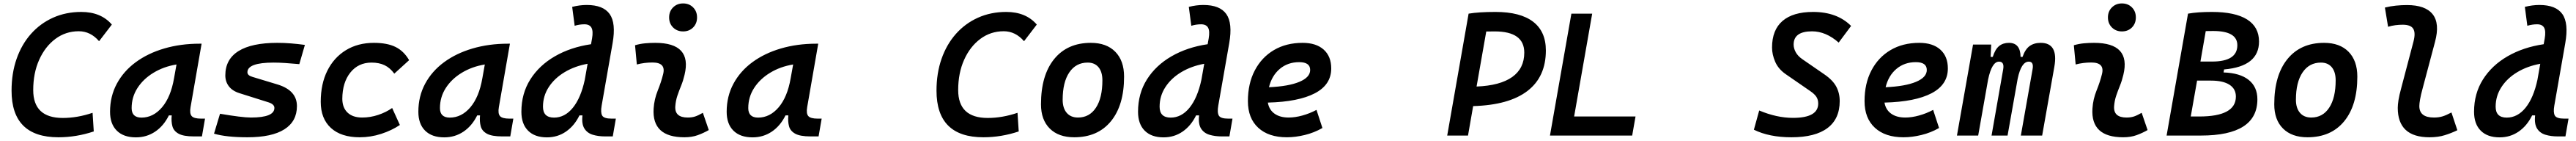

<svg xmlns="http://www.w3.org/2000/svg" viewBox="-20 -771 14688 802"><path d="M313 9.8Q45.9 9.8 45.9 -255.4Q45.9 -354.5 74.7 -436.5Q103.5 -518.6 156.5 -578.1Q209.5 -637.7 282.5 -670.4Q355.5 -703.1 443.4 -703.1Q555.7 -703.1 617.7 -631.3L544.9 -536.6Q496.1 -593.3 429.2 -593.3Q354.5 -593.3 295.9 -549.8Q237.3 -506.3 203.4 -430.9Q169.4 -355.5 169.4 -258.8Q169.4 -100.1 337.9 -100.1Q421.4 -100.1 507.8 -129.4L514.6 -23.4Q415 9.8 313 9.8Z M754.9 10.3Q684.6 10.3 646 -27.8Q607.4 -65.9 607.4 -135.3Q607.4 -223.1 646 -294.7Q684.6 -366.2 753.7 -417Q822.8 -467.8 916 -495.1Q1009.3 -522.5 1118.2 -522.5H1129.4L1066.4 -161.6Q1060.1 -125.5 1072.8 -110.8Q1085.4 -96.2 1127 -96.2H1148.9L1131.3 4.9H1085.4Q1026.4 4.9 998.3 -10.5Q970.2 -25.9 962.9 -53Q955.6 -80.1 959 -114.7H942.9Q913.1 -54.7 864.5 -22.2Q815.9 10.3 754.9 10.3ZM786.6 -102.1Q853.5 -102.1 903.6 -160.4Q953.6 -218.8 972.2 -325.7L986.3 -404.3Q912.6 -392.1 854.7 -356.9Q796.9 -321.8 763.7 -270.3Q730.5 -218.8 730.5 -156.2Q730.5 -102.1 786.6 -102.1Z M1391.1 9.8Q1270 9.8 1200.2 -10.7L1234.4 -124Q1293.9 -113.8 1339.1 -108.2Q1384.3 -102.5 1411.1 -102.5Q1544.4 -102.5 1544.4 -157.2Q1544.4 -178.2 1510.7 -189L1344.7 -241.2Q1304.7 -253.9 1284.7 -280.3Q1264.6 -306.6 1264.6 -342.3Q1264.6 -433.6 1339.8 -480.5Q1415 -527.3 1561 -527.3Q1598.6 -527.3 1638.4 -524.2Q1678.2 -521 1718.3 -515.6L1686.5 -406.2Q1643.6 -410.2 1606.2 -412.6Q1568.8 -415 1540 -415Q1390.6 -415 1390.6 -359.9Q1390.6 -341.8 1419.9 -333.5L1562.5 -290.5Q1672.9 -256.8 1672.9 -167.5Q1672.9 -80.6 1601.3 -35.4Q1529.8 9.8 1391.1 9.8Z M2044.9 -102.5Q2091.3 -102.5 2136.2 -117.4Q2181.2 -132.3 2215.8 -156.7L2259.8 -60.1Q2212.9 -28.8 2153.1 -9.5Q2093.3 9.8 2030.8 9.8Q1924.8 9.8 1866.7 -43.2Q1808.6 -96.2 1808.6 -191.9Q1808.6 -293.5 1846.2 -368.7Q1883.8 -443.8 1952.1 -485.6Q2020.5 -527.3 2111.8 -527.3Q2187.5 -527.3 2235.1 -503.9Q2282.7 -480.5 2312.5 -428.7L2228 -352.1Q2203.6 -385.3 2172.6 -400.1Q2141.6 -415 2098.1 -415Q2022.9 -415 1977.5 -358.4Q1932.1 -301.8 1931.6 -208.5Q1932.1 -158.2 1961.7 -130.4Q1991.2 -102.5 2044.9 -102.5Z M2512.7 10.3Q2442.4 10.3 2403.8 -27.8Q2365.2 -65.9 2365.2 -135.3Q2365.2 -223.1 2403.8 -294.7Q2442.4 -366.2 2511.5 -417Q2580.6 -467.8 2673.8 -495.1Q2767.1 -522.5 2876 -522.5H2887.2L2824.2 -161.6Q2817.9 -125.5 2830.6 -110.8Q2843.3 -96.2 2884.8 -96.2H2906.7L2889.2 4.9H2843.3Q2784.2 4.9 2756.1 -10.5Q2728 -25.9 2720.7 -53Q2713.4 -80.1 2716.8 -114.7H2700.7Q2670.9 -54.7 2622.3 -22.2Q2573.7 10.3 2512.7 10.3ZM2544.4 -102.1Q2611.3 -102.1 2661.4 -160.4Q2711.4 -218.8 2730 -325.7L2744.1 -404.3Q2670.4 -392.1 2612.5 -356.9Q2554.7 -321.8 2521.5 -270.3Q2488.3 -218.8 2488.3 -156.2Q2488.3 -102.1 2544.4 -102.1Z M3098.1 10.3Q3028.8 10.3 2990.7 -27.8Q2952.6 -65.9 2952.6 -135.3Q2952.6 -238.8 3003.4 -319.1Q3054.2 -399.4 3143.8 -450.9Q3233.4 -502.4 3349.6 -519.5L3355.5 -552.2Q3362.8 -594.2 3352.1 -613.5Q3341.3 -632.8 3312 -632.8Q3284.7 -632.8 3256.3 -624.5L3242.2 -731.9Q3285.2 -742.7 3325.2 -742.7Q3419.4 -742.7 3456.1 -690.9Q3492.7 -639.2 3472.7 -525.9L3410.2 -170.4Q3403.3 -130.9 3413.3 -113.5Q3423.3 -96.2 3467.3 -96.2H3491.2L3473.6 4.9H3430.2Q3390.6 4.9 3359.4 -4.6Q3328.1 -14.2 3311.8 -40Q3295.4 -65.9 3300.8 -114.7H3283.7Q3254.9 -55.7 3207 -22.7Q3159.2 10.3 3098.1 10.3ZM3314 -317.4 3330.1 -408.2Q3256.8 -395 3199.2 -360.6Q3141.6 -326.2 3108.6 -275.6Q3075.7 -225.1 3075.7 -164.1Q3075.7 -102.1 3138.7 -102.1Q3200.7 -102.1 3246.3 -158.4Q3292 -214.8 3314 -317.4Z M3987.3 -129.4 4021 -31.2Q3991.2 -14.2 3958 -2.2Q3924.8 9.8 3881.8 9.8Q3696.3 9.8 3706.5 -153.3Q3710 -206.5 3730 -255.9Q3750 -305.2 3760.7 -349.1Q3777.8 -415.5 3700.2 -415.5Q3653.8 -415.5 3610.8 -404.3L3600.6 -513.7Q3629.4 -522 3658.2 -524.7Q3687 -527.3 3715.8 -527.3Q3927.2 -527.3 3882.8 -345.2Q3875 -312 3863.3 -283.4Q3851.6 -254.9 3842 -226.8Q3832.5 -198.7 3830.1 -166.5Q3825.7 -102.5 3900.9 -102.5Q3925.3 -102.5 3943.6 -108.6Q3961.9 -114.7 3987.3 -129.4ZM3874.5 -592.3Q3840.3 -592.3 3817.6 -614.7Q3794.9 -637.2 3794.9 -671.9Q3794.9 -706.5 3817.6 -729Q3840.3 -751.5 3874.5 -751.5Q3909.2 -751.5 3931.6 -729Q3954.1 -706.5 3954.1 -671.9Q3954.1 -637.2 3931.6 -614.7Q3909.2 -592.3 3874.5 -592.3Z M4270.5 10.3Q4200.2 10.3 4161.6 -27.8Q4123 -65.9 4123 -135.3Q4123 -223.1 4161.6 -294.7Q4200.2 -366.2 4269.3 -417Q4338.4 -467.8 4431.6 -495.1Q4524.9 -522.5 4633.8 -522.5H4645L4582 -161.6Q4575.7 -125.5 4588.4 -110.8Q4601.1 -96.2 4642.6 -96.2H4664.6L4647 4.9H4601.1Q4542 4.9 4513.9 -10.5Q4485.8 -25.9 4478.5 -53Q4471.2 -80.1 4474.6 -114.7H4458.5Q4428.7 -54.7 4380.1 -22.2Q4331.5 10.3 4270.5 10.3ZM4302.2 -102.1Q4369.1 -102.1 4419.2 -160.4Q4469.2 -218.8 4487.8 -325.7L4502 -404.3Q4428.2 -392.1 4370.4 -356.9Q4312.5 -321.8 4279.3 -270.3Q4246.1 -218.8 4246.1 -156.2Q4246.1 -102.1 4302.2 -102.1Z M5586.4 9.8Q5319.3 9.8 5319.3 -255.4Q5319.3 -354.5 5348.1 -436.5Q5377 -518.6 5429.9 -578.1Q5482.9 -637.7 5555.9 -670.4Q5628.9 -703.1 5716.8 -703.1Q5829.1 -703.1 5891.1 -631.3L5818.4 -536.6Q5769.5 -593.3 5702.6 -593.3Q5627.9 -593.3 5569.3 -549.8Q5510.7 -506.3 5476.8 -430.9Q5442.9 -355.5 5442.9 -258.8Q5442.9 -100.1 5611.3 -100.1Q5694.8 -100.1 5781.2 -129.4L5788.1 -23.4Q5688.5 9.8 5586.4 9.8Z M6104.5 9.8Q6015.1 9.8 5965.1 -39.8Q5915 -89.4 5915 -177.7Q5915 -342.8 5990.2 -435.1Q6065.4 -527.3 6199.2 -527.3Q6288.6 -527.3 6338.6 -476.6Q6388.7 -425.8 6388.7 -335Q6388.7 -172.4 6313.7 -81.3Q6238.8 9.8 6104.5 9.8ZM6126 -102.5Q6191.4 -102.5 6228.3 -158.4Q6265.1 -214.4 6265.1 -314Q6265.1 -361.8 6243.2 -388.4Q6221.2 -415 6181.2 -415Q6114.3 -415 6076.4 -359.1Q6038.6 -303.2 6038.6 -203.6Q6038.6 -156.2 6061.5 -129.4Q6084.5 -102.5 6126 -102.5Z M6613.8 10.3Q6544.4 10.3 6506.3 -27.8Q6468.3 -65.9 6468.3 -135.3Q6468.3 -238.8 6519 -319.1Q6569.8 -399.4 6659.4 -450.9Q6749 -502.4 6865.2 -519.5L6871.1 -552.2Q6878.4 -594.2 6867.7 -613.5Q6856.9 -632.8 6827.6 -632.8Q6800.3 -632.8 6772 -624.5L6757.8 -731.9Q6800.8 -742.7 6840.8 -742.7Q6935.1 -742.7 6971.7 -690.9Q7008.3 -639.2 6988.3 -525.9L6925.8 -170.4Q6918.9 -130.9 6929 -113.5Q6939 -96.2 6982.9 -96.2H7006.8L6989.3 4.9H6945.8Q6906.2 4.9 6875 -4.6Q6843.8 -14.2 6827.4 -40Q6811 -65.9 6816.4 -114.7H6799.3Q6770.5 -55.7 6722.7 -22.7Q6674.8 10.3 6613.8 10.3ZM6829.6 -317.4 6845.7 -408.2Q6772.5 -395 6714.8 -360.6Q6657.2 -326.2 6624.3 -275.6Q6591.3 -225.1 6591.3 -164.1Q6591.3 -102.1 6654.3 -102.1Q6716.3 -102.1 6762 -158.4Q6807.6 -214.8 6829.6 -317.4Z M7327.1 -102.5Q7363.8 -102.5 7405.5 -114Q7447.3 -125.5 7485.8 -146L7519.5 -43Q7472.7 -16.1 7419.2 -3.2Q7365.7 9.8 7316.9 9.8Q7212.4 9.8 7153.6 -44.4Q7094.7 -98.6 7094.7 -195.8Q7094.7 -295.4 7133.8 -370.1Q7172.9 -444.8 7242.9 -486.1Q7313 -527.3 7406.7 -527.3Q7483.9 -527.3 7526.9 -488.8Q7569.8 -450.2 7569.8 -381.8Q7569.8 -289.1 7476.6 -240.5Q7383.3 -191.9 7208.5 -187.5Q7215.3 -147 7246.1 -124.8Q7276.9 -102.5 7327.1 -102.5ZM7214.8 -274.9Q7326.2 -279.8 7387.9 -305.4Q7449.7 -331.1 7449.7 -373Q7449.7 -417.5 7387.2 -417.5Q7322.3 -417.5 7276.6 -379.2Q7231 -340.8 7214.8 -274.9Z M8231 0 8353 -693.4Q8411.6 -703.1 8506.3 -703.1Q8647.9 -703.1 8720.7 -647.5Q8793.5 -591.8 8793.5 -483.9Q8793.5 -334 8688.5 -253.7Q8583.5 -173.3 8378.9 -167.5L8349.6 0ZM8398.4 -278.8Q8532.7 -284.2 8601.6 -333Q8670.4 -381.8 8670.4 -471.7Q8670.4 -592.3 8502 -592.3Q8477.1 -592.3 8453.6 -591.8Z M8816.9 0 8835.9 -108.4 8939 -693.4H9057.6L8954.6 -108.4H9304.7L9285.6 0Z M10193.4 9.8Q10066.9 9.8 9979.5 -33.2L10009.8 -142.6Q10109.9 -100.6 10202.6 -100.6Q10346.2 -100.6 10346.2 -182.1Q10346.2 -204.1 10335.9 -220Q10325.7 -235.8 10302.2 -252L10161.1 -349.1Q10118.7 -378.4 10100.8 -419.9Q10083 -461.4 10083 -500.5Q10083 -600.6 10142.8 -651.9Q10202.6 -703.1 10316.9 -703.1Q10454.1 -703.1 10533.7 -623.5L10462.9 -528.8Q10390.1 -592.8 10311 -592.8Q10206.1 -592.8 10206.1 -517.6Q10206.1 -495.6 10218.3 -473.6Q10230.5 -451.7 10255.4 -434.6L10381.8 -347.7Q10429.7 -314.9 10449.2 -278.1Q10468.8 -241.2 10468.8 -196.3Q10468.8 -94.7 10398.9 -42.5Q10329.1 9.8 10193.4 9.8Z M10842.8 -102.5Q10879.4 -102.5 10921.1 -114Q10962.9 -125.5 11001.5 -146L11035.2 -43Q10988.3 -16.1 10934.8 -3.2Q10881.3 9.8 10832.5 9.8Q10728 9.8 10669.2 -44.4Q10610.4 -98.6 10610.4 -195.8Q10610.4 -295.4 10649.4 -370.1Q10688.5 -444.8 10758.5 -486.1Q10828.6 -527.3 10922.4 -527.3Q10999.5 -527.3 11042.5 -488.8Q11085.4 -450.2 11085.4 -381.8Q11085.4 -289.1 10992.2 -240.5Q10898.9 -191.9 10724.1 -187.5Q10731 -147 10761.7 -124.8Q10792.5 -102.5 10842.8 -102.5ZM10730.5 -274.9Q10841.8 -279.8 10903.6 -305.4Q10965.3 -331.1 10965.3 -373Q10965.3 -417.5 10902.8 -417.5Q10837.9 -417.5 10792.2 -379.2Q10746.6 -340.8 10730.5 -274.9Z M11332.5 -517.6 11329.1 -447.3H11341.3Q11355 -490.7 11377.4 -509Q11399.9 -527.3 11433.6 -527.3Q11499 -527.3 11500 -447.3H11511.2Q11526.4 -491.2 11551.8 -509.3Q11577.1 -527.3 11614.7 -527.3Q11716.8 -527.3 11692.4 -390.6L11623 0H11501.5L11568.4 -377.4Q11576.2 -420.4 11546.9 -420.4Q11503.9 -420.4 11483.4 -323.2L11425.8 0H11334.5L11400.9 -377.4Q11408.2 -420.4 11377 -420.4Q11336.4 -420.4 11314.9 -319.3L11258.3 0H11137.2L11229 -517.6Z M12190.4 -129.4 12224.1 -31.2Q12194.3 -14.2 12161.1 -2.2Q12127.9 9.8 12085 9.8Q11899.4 9.8 11909.7 -153.3Q11913.1 -206.5 11933.1 -255.9Q11953.1 -305.2 11963.9 -349.1Q11981 -415.5 11903.3 -415.5Q11856.9 -415.5 11814 -404.3L11803.7 -513.7Q11832.5 -522 11861.3 -524.7Q11890.1 -527.3 11918.9 -527.3Q12130.4 -527.3 12085.9 -345.2Q12078.1 -312 12066.4 -283.4Q12054.7 -254.9 12045.2 -226.8Q12035.6 -198.7 12033.2 -166.5Q12028.8 -102.5 12104 -102.5Q12128.4 -102.5 12146.7 -108.6Q12165 -114.7 12190.4 -129.4ZM12077.6 -592.3Q12043.5 -592.3 12020.8 -614.7Q11998 -637.2 11998 -671.9Q11998 -706.5 12020.8 -729Q12043.5 -751.5 12077.6 -751.5Q12112.3 -751.5 12134.8 -729Q12157.2 -706.5 12157.2 -671.9Q12157.2 -637.2 12134.8 -614.7Q12112.3 -592.3 12077.6 -592.3Z M12332.5 0 12454.6 -693.4Q12508.8 -703.1 12590.8 -703.1Q12723.1 -703.1 12791.3 -660.4Q12859.4 -617.7 12859.4 -534.7Q12859.4 -393.1 12660.2 -376L12657.2 -358.9Q12751 -356 12800.5 -316.4Q12850.1 -276.9 12850.1 -206.1Q12850.1 0 12528.3 0ZM12470.2 -108.4H12518.6Q12727.5 -108.4 12727.5 -221.7Q12727.5 -265.6 12690.9 -289.1Q12654.3 -312.5 12585.4 -312.5H12506.3ZM12525.4 -420.9H12591.3Q12735.8 -420.9 12735.8 -513.7Q12735.8 -594.7 12598.1 -594.7Q12576.2 -594.7 12555.7 -594.2Z M13135.7 9.8Q13046.4 9.8 12996.3 -39.8Q12946.3 -89.4 12946.3 -177.7Q12946.3 -342.8 13021.5 -435.1Q13096.7 -527.3 13230.5 -527.3Q13319.8 -527.3 13369.9 -476.6Q13419.9 -425.8 13419.9 -335Q13419.9 -172.4 13345 -81.3Q13270 9.8 13135.7 9.8ZM13157.2 -102.5Q13222.7 -102.5 13259.5 -158.4Q13296.4 -214.4 13296.4 -314Q13296.4 -361.8 13274.4 -388.4Q13252.4 -415 13212.4 -415Q13145.5 -415 13107.7 -359.1Q13069.8 -303.2 13069.8 -203.6Q13069.8 -156.2 13092.8 -129.4Q13115.7 -102.5 13157.2 -102.5Z M13831.5 9.8Q13650.4 9.8 13650.4 -157.7Q13650.4 -174.3 13654.5 -201.4Q13658.7 -228.5 13670.9 -272.9L13740.2 -535.2Q13752.9 -584 13738.8 -607.2Q13724.6 -630.4 13678.7 -630.4Q13658.2 -630.4 13637 -627.7Q13615.7 -625 13595.2 -618.7L13577.1 -728Q13608.4 -735.8 13640.1 -739Q13671.9 -742.2 13703.1 -742.2Q13808.1 -742.2 13849.6 -689.7Q13891.1 -637.2 13862.8 -532.7L13793.5 -272.9Q13781.7 -230 13777.6 -205.6Q13773.4 -181.2 13773.4 -168.5Q13772.9 -102.5 13856.4 -102.5Q13884.3 -102.5 13905.8 -109.1Q13927.2 -115.7 13956.5 -131.3L13990.2 -30.3Q13956.1 -13.7 13918.2 -2Q13880.4 9.8 13831.5 9.8Z M14231 10.3Q14161.6 10.3 14123.5 -27.8Q14085.4 -65.9 14085.4 -135.3Q14085.4 -238.8 14136.2 -319.1Q14187 -399.4 14276.6 -450.9Q14366.2 -502.4 14482.4 -519.5L14488.3 -552.2Q14495.6 -594.2 14484.9 -613.5Q14474.1 -632.8 14444.8 -632.8Q14417.5 -632.8 14389.2 -624.5L14375 -731.9Q14418 -742.7 14458 -742.7Q14552.2 -742.7 14588.9 -690.9Q14625.5 -639.2 14605.5 -525.9L14543 -170.4Q14536.1 -130.9 14546.1 -113.5Q14556.2 -96.2 14600.1 -96.2H14624L14606.4 4.9H14563Q14523.4 4.9 14492.2 -4.6Q14460.9 -14.2 14444.6 -40Q14428.2 -65.9 14433.6 -114.7H14416.5Q14387.7 -55.7 14339.8 -22.7Q14292 10.3 14231 10.3ZM14446.8 -317.4 14462.9 -408.2Q14389.6 -395 14332 -360.6Q14274.4 -326.2 14241.5 -275.6Q14208.5 -225.1 14208.5 -164.1Q14208.5 -102.1 14271.5 -102.1Q14333.5 -102.1 14379.2 -158.4Q14424.8 -214.8 14446.8 -317.4Z"/></svg>

Font: Cascadia Code PL SemiBold
Style: Italic
Weight: 600
Italic angle: -10°
Monospace: yes
Designer: Aaron Bell
Foundry: Saja Typeworks
Version: Version 2404.023; ttfautohint (v1.8.4)